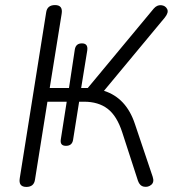

<svg xmlns="http://www.w3.org/2000/svg" viewBox="-20 -731 685 757"><path d="M84 6Q52 6 58 -29L162 -682Q166 -711 197 -711Q229 -711 223 -676L176 -384H252L275 -536Q279 -560 303 -560Q328 -560 324 -532L300 -384H326L586 -697Q599 -712 615.5 -710.5Q632 -709 639 -695.5Q646 -682 630 -662L390 -373Q478 -345 512 -242L582 -34Q589 -13 576.5 -2.5Q564 8 547.5 5Q531 2 524 -18L462 -209Q441 -274 404.5 -302Q368 -330 311 -330H292L268 -179Q264 -156 240 -156Q215 -156 220 -183L243 -330H167L118 -23Q114 6 84 6Z"/></svg>

Font: Nunito Light
Style: Italic
Weight: 300
Italic angle: -9°
Designer: Vernon Adams
Foundry: Vernon Adams
Version: Version 3.601; ttfautohint (v1.8.2.53-6de2)